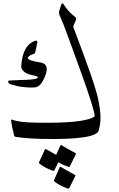

<svg xmlns="http://www.w3.org/2000/svg" viewBox="-20 -811 697 1121"><path d="M354 -782Q368 -760 384.5 -742.5Q401 -725 419 -712Q428 -705 423 -693L410 -663Q407 -656 408 -653Q473 -483 510 -375.5Q547 -268 555 -224L563 -175Q568 -144 566.5 -112.5Q565 -81 556 -49Q542 6 227 0Q137 -2 71 -12Q64 -14 62 -21Q54 -53 50 -74Q46 -95 45 -107Q44 -116 51 -112Q94 -96 188 -95Q478 -89 533 -132Q533 -168 448 -403Q363 -638 350 -670Q343 -686 338 -698Q333 -710 330 -717Q322 -734 326 -748L338 -786Q340 -792 345 -791Q350 -789 354 -782ZM190 -574Q194 -574 197 -570Q199 -567 198 -563L187 -510Q184 -498 178 -496Q152 -490 143 -475Q138 -468 159 -459Q171 -455 184 -452Q197 -449 213 -447Q283 -437 230 -338Q213 -309 194 -303Q177 -297 124 -302Q98 -304 77.5 -309Q57 -314 41 -319Q29 -324 28 -332Q26 -341 36 -341Q62 -343 103 -344Q183 -345 199 -355Q202 -357 200 -362Q198 -365 191 -367L160 -374Q134 -380 119 -394Q103 -409 104 -426Q112 -552 190 -574ZM297 184Q295 187 289 186Q268 179 248.5 169Q229 159 211 145Q206 141 208 136L243 60Q244 57 252 62Q256 64 269.5 71.5Q283 79 308 93L333 38Q335 33 343 39Q347 42 366.5 53Q386 64 421 83Q426 86 423 89L387 162Q385 165 380 163Q379 163 379 163Q364 158 349.5 151.5Q335 145 321 136ZM384 288Q382 291 376 290Q356 283 336 273Q316 263 298 249Q293 245 296 240L329 164Q331 160 339 166Q344 169 363 180Q382 191 417 210Q423 213 420 216Z"/></svg>

Font: Amiri
Style: Italic
Weight: 400
Italic angle: 10°
Designer: Khaled Hosny
Version: Version 0.113